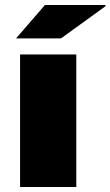

<svg xmlns="http://www.w3.org/2000/svg" viewBox="-20 -745 440 765"><path d="M60 0V-528H284V0ZM44 -592 159 -725H400V-720L223 -592Z"/></svg>

Font: Archivo Expanded Black
Style: Regular
Weight: 900
Width: 7
Designer: Hector Gatti
Foundry: Omnibus-Type
Version: Version 2.001